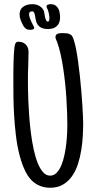

<svg xmlns="http://www.w3.org/2000/svg" viewBox="-20 -886 447 913"><path d="M375.5 -299.8Q375.5 -273.4 373.8 -240.7Q372.1 -208 366.7 -173.8Q361.3 -139.6 351.1 -107.2Q340.8 -74.7 323.2 -49.3Q305.7 -23.9 280 -8.5Q254.4 6.8 218.3 6.8Q198.2 6.8 179.2 1Q160.2 -4.9 144 -16.6Q118.7 -35.2 101.3 -70.1Q84 -105 72.8 -148.7Q61.5 -192.4 55.7 -241.5Q49.8 -290.5 47.1 -337.9Q44.4 -385.3 43.9 -427.2Q43.5 -469.2 43.5 -499Q43.5 -506.8 43.5 -521.5Q43.5 -536.1 43.7 -554Q43.9 -571.8 44.4 -590.8Q44.9 -609.9 45.9 -627.2Q46.9 -644.5 48.3 -657.7Q49.8 -670.9 52.2 -676.8Q54.7 -682.6 57.9 -685.1Q61 -687.5 67.9 -687.5Q89.8 -687.5 102.8 -674.1Q115.7 -660.6 115.7 -638.7Q115.7 -606.4 114.3 -574.2Q112.8 -542 112.8 -509.8Q112.8 -495.6 113 -468.3Q113.3 -440.9 114.7 -406Q116.2 -371.1 119.1 -331.1Q122.1 -291 127.2 -251.7Q132.3 -212.4 140.1 -176Q147.9 -139.6 158.9 -111.8Q169.9 -84 184.6 -67.4Q199.2 -50.8 218.3 -50.8Q236.3 -50.8 249.8 -64.9Q263.2 -79.1 272.2 -101.3Q281.2 -123.5 286.9 -150.9Q292.5 -178.2 295.4 -204.8Q298.3 -231.4 299.3 -254.2Q300.3 -276.9 300.3 -290Q300.3 -316.9 299.1 -349.9Q297.9 -382.8 295.7 -418.5Q293.5 -454.1 289.6 -491.2Q285.6 -528.3 280.3 -563.2Q274.9 -598.1 267.8 -629.9Q260.7 -661.6 251.5 -686.5Q250 -690.9 246.8 -697.8Q243.7 -704.6 243.7 -709Q243.7 -716.8 247.3 -720.7Q251 -724.6 256.3 -726.3Q261.7 -728 268.1 -728.3Q274.4 -728.5 279.8 -728.5Q291.5 -728.5 299.1 -727.5Q306.6 -726.6 316.9 -720.7Q323.7 -716.8 329.8 -699.2Q335.9 -681.6 341.3 -654.8Q346.7 -627.9 351.3 -594Q356 -560.1 359.9 -524.2Q363.8 -488.3 366.7 -452.6Q369.6 -417 371.6 -386.7Q373.5 -356.4 374.5 -333.5Q375.5 -310.5 375.5 -299.8ZM265.6 -801.8Q265.6 -777.3 251 -762.7Q236.3 -748 209 -748Q188 -748 176.3 -754.2Q164.6 -760.3 158.4 -769.8Q152.3 -779.3 150.4 -790Q148.4 -800.8 146.7 -810.3Q145 -819.8 142.3 -825.9Q139.6 -832 132.8 -832Q118.2 -832 118.2 -819.3Q118.2 -809.6 122.1 -799.3Q126 -789.1 130.4 -779.8Q134.8 -770.5 138.7 -763.4Q142.6 -756.3 142.6 -753.9Q142.6 -748 135.5 -746.1Q128.4 -744.1 124 -744.1Q111.3 -744.1 104 -749Q96.7 -753.9 90.8 -763.7Q84 -776.4 78.6 -789.8Q73.2 -803.2 73.2 -817.4Q73.2 -841.8 90.6 -854Q107.9 -866.2 133.8 -866.2Q152.8 -866.2 168.2 -857.2Q183.6 -848.1 189.5 -831.1Q190.4 -827.6 191.4 -819.8Q192.4 -812 194.3 -804Q196.3 -795.9 199.5 -789.6Q202.6 -783.2 208 -783.2Q210.4 -783.2 211.9 -785.4Q213.4 -787.6 214.1 -790.3Q214.8 -793 214.8 -795.4Q214.8 -797.9 214.8 -798.8Q214.8 -809.1 212.9 -819.6Q210.9 -830.1 207 -839.8Q205.6 -844.2 203.4 -847.9Q201.2 -851.6 201.2 -855.5Q201.2 -861.8 208.3 -864Q215.3 -866.2 220.7 -866.2Q234.4 -866.2 243.2 -860.4Q252 -854.5 257.1 -845.2Q262.2 -835.9 263.9 -824.5Q265.6 -813 265.6 -801.8Z"/></svg>

Font: Just Another Hand
Style: Regular
Weight: 400
Designer: Astigmatic (AOETI)
Foundry: Astigmatic (AOETI)
Version: Version 1.000